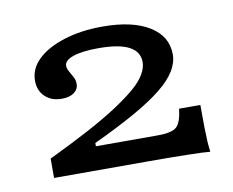

<svg xmlns="http://www.w3.org/2000/svg" viewBox="-50 -755 566 467"><g transform="rotate(-10 233.5 -521.5)"><path d="M434.5 -348.4Q420 -350 376.2 -350.8Q332.5 -351.6 280.2 -351.6H49.2V-399.4Q106.5 -426.9 149.6 -450Q192.7 -473.1 223.2 -493.2Q253.7 -513.3 273.1 -530Q292.4 -546.7 301.3 -562.3Q310.3 -577.9 310.3 -591.9Q310.3 -617.7 285.6 -630.7Q261 -643.7 210.3 -643.7Q170.3 -643.7 147.9 -636.1Q125.5 -628.6 125.5 -615.1Q125.5 -608.6 129.7 -600.9Q133.9 -593.3 138.5 -585.2Q143 -577.2 143 -567.4Q143 -554.3 131.8 -546.1Q120.6 -538 101.6 -538Q76 -538 60.3 -553Q44.6 -568 44.6 -592.4Q44.6 -622.2 68.2 -644.7Q91.8 -667.3 133.8 -680.5Q175.8 -693.8 229 -693.8Q302.4 -693.8 344.1 -668.2Q385.8 -642.5 385.8 -597.4Q385.8 -577.4 373.4 -557Q361 -536.6 334.7 -515.5Q308.4 -494.3 265.6 -470.1Q222.8 -446 162.8 -417.9V-409.8H316.5Q350.5 -409.8 362.3 -420.5Q374 -431.2 378 -464.7H430.4Q430.4 -429.8 430.8 -408.6Q431.2 -387.4 432 -373.9Q432.9 -360.5 434.5 -348.4Z"/></g></svg>

Font: Playfair 5pt SemiExpanded Light
Style: Regular
Weight: 300
Width: 6
Designer: Claus Eggers Sørensen
Foundry: Claus Eggers Sørensen
Version: Version 2.203